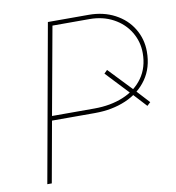

<svg xmlns="http://www.w3.org/2000/svg" viewBox="-79 -771 772 842"><g transform="rotate(-10 306.5 -350.0)"><path d="M498 -325 493 -330 395 -434 409 -448 509 -343 514 -338 571 -276 556 -262ZM190 -700H372Q437 -700 488 -673Q539 -646 567 -599.5Q595 -553 595 -497Q595 -426 559.5 -375Q524 -324 462.5 -297.5Q401 -271 324 -271H126L129 -291H325Q397 -291 454 -314.5Q511 -338 543.5 -384Q576 -430 576 -494Q576 -545 550 -588Q524 -631 477.5 -656Q431 -681 372 -681H194L209 -692L135 -284L134 -278L84 0H64Z"/></g></svg>

Font: Fixel Italic Variable Display Thin
Style: Italic
Weight: 100
Italic angle: -10°
Designer: AlfaBravo + MacPaw
Foundry: Kyrylo Tkachov, Marchela Mozhyna, Serhii Makarenko, Maria Weinstein, Zakhar Kryvoshyya
Version: Version 1.210;Glyphs 3.2 (3217)